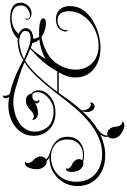

<svg xmlns="http://www.w3.org/2000/svg" viewBox="221 -913 943 1425"><g transform="rotate(-90 692.5 -200.5)"><path d="M475 251Q453 251 427.5 236.5Q402 222 390 205Q377 186 377 165Q377 142 391 131Q390 127 389.5 123.5Q389 120 389 117Q389 99 398 86Q400 82 402 79Q404 76 406 73Q370 90 331 99.5Q292 109 248 109Q187 109 136 84.5Q85 60 54.5 13.5Q24 -33 24 -97Q24 -155 52 -202Q80 -249 127.5 -277Q175 -305 233 -305H239Q232 -308 225 -312Q218 -316 213 -323L211 -326Q192 -322 170.5 -342.5Q149 -363 149 -400Q149 -426 158.5 -452.5Q168 -479 186 -486Q190 -488 196 -488Q202 -488 205 -485Q195 -479 195 -466Q195 -456 200 -446Q205 -436 211 -430Q219 -423 227 -414Q235 -405 241 -388Q244 -381 244 -371Q244 -358 238.5 -346.5Q233 -335 222 -329Q233 -318 247.5 -310.5Q262 -303 281 -299Q285 -299 285 -297Q328 -285 359 -253.5Q390 -222 390 -173Q390 -112 351 -80Q312 -48 255 -48Q247 -48 230.5 -49.5Q214 -51 206 -55Q202 -53 193 -53Q181 -53 168.5 -59.5Q156 -66 146 -79Q129 -103 129 -140Q129 -166 141 -178Q147 -183 151.5 -183.5Q156 -184 157 -183Q153 -178 153 -172Q153 -162 161.5 -153Q170 -144 178 -140Q186 -137 195 -132Q204 -127 213 -115Q224 -102 224 -86Q224 -71 214 -61Q222 -59 234 -57.5Q246 -56 251 -56Q305 -56 337.5 -88Q370 -120 370 -175Q370 -230 333 -262Q296 -294 243 -294Q188 -294 145.5 -270Q103 -246 79.5 -203.5Q56 -161 56 -106Q56 -45 83 -2Q110 41 156.5 63.5Q203 86 262 86Q328 86 388 58.5Q448 31 500.5 -13Q553 -57 598 -108.5Q643 -160 679 -209Q701 -238 732.5 -278Q764 -318 800.5 -360Q837 -402 874 -436.5Q911 -471 944 -490Q894 -512 840.5 -529Q787 -546 734 -561Q712 -566 690 -569.5Q668 -573 645 -573Q610 -573 572 -563.5Q534 -554 501.5 -534.5Q469 -515 448.5 -484.5Q428 -454 428 -413Q428 -380 444 -346Q463 -307 498 -291Q533 -275 574 -275Q582 -275 589 -275Q596 -275 603 -276Q630 -280 657.5 -297Q685 -314 703 -340Q721 -366 721 -394Q721 -416 708 -430Q704 -431 700.5 -431.5Q697 -432 692 -432Q688 -432 684 -431.5Q680 -431 675 -430Q666 -426 659.5 -417.5Q653 -409 653 -400Q653 -391 660 -387Q662 -386 662 -383Q662 -379 657 -379Q646 -379 639 -394Q637 -400 637 -404Q637 -407 639 -413Q637 -412 634 -409Q626 -402 606 -396Q586 -390 566 -390Q561 -390 557 -390.5Q553 -391 548 -392Q535 -395 525.5 -404.5Q516 -414 516 -427Q516 -432 518 -432Q520 -432 522 -429.5Q524 -427 528 -425Q532 -421 541 -421Q550 -421 560 -425.5Q570 -430 577 -436Q594 -455 616 -467.5Q638 -480 656 -480Q682 -480 695 -467Q708 -454 712 -437Q735 -419 735 -388Q735 -358 718.5 -333Q702 -308 676.5 -291Q651 -274 624 -267Q597 -260 566 -260Q520 -260 481.5 -280Q443 -300 420 -336.5Q397 -373 397 -421Q397 -481 430 -523.5Q463 -566 514.5 -588Q566 -610 621 -610Q626 -610 632 -610Q638 -610 643 -609Q666 -608 688 -603Q676 -615 676 -629Q676 -643 684 -647.5Q692 -652 699 -652Q694 -652 694 -637Q694 -628 697.5 -617Q701 -606 709 -599Q760 -588 809.5 -569.5Q859 -551 904 -528Q918 -521 932 -514Q946 -507 959 -498Q990 -522 1036.5 -532.5Q1083 -543 1120 -541Q1146 -571 1188.5 -584Q1231 -597 1270 -597Q1297 -597 1323.5 -591Q1350 -585 1367.5 -568Q1385 -551 1385 -518Q1385 -487 1361.5 -462.5Q1338 -438 1306 -438Q1293 -438 1276 -445.5Q1259 -453 1259 -469Q1259 -472 1261 -478Q1261 -484 1265 -484Q1269 -484 1269 -480Q1269 -478 1267 -475Q1265 -472 1265 -468Q1265 -461 1271.5 -455Q1278 -449 1285 -449Q1314 -449 1339.5 -467.5Q1365 -486 1365 -517Q1365 -554 1337 -570Q1309 -586 1277 -586Q1242 -586 1210 -574Q1178 -562 1154 -534Q1169 -527 1182.5 -513Q1196 -499 1196 -482Q1196 -462 1183.5 -449Q1171 -436 1153 -430.5Q1135 -425 1118 -426Q1118 -411 1121.5 -401.5Q1125 -392 1133 -381Q1139 -382 1145 -382Q1151 -382 1158 -382Q1166 -382 1184 -381.5Q1202 -381 1221.5 -378Q1241 -375 1255 -369Q1269 -363 1269 -351Q1269 -338 1255.5 -334.5Q1242 -331 1232 -331Q1206 -331 1179 -340Q1152 -349 1131 -365Q1060 -352 1000.5 -314.5Q941 -277 910 -208Q900 -186 894 -161Q888 -136 888 -111Q888 -59 911 -20.5Q934 18 973.5 39Q1013 60 1064 60Q1110 60 1155.5 44Q1201 28 1238.5 -1.5Q1276 -31 1299 -72Q1322 -113 1322 -162Q1322 -197 1306 -221Q1290 -245 1252 -245Q1227 -245 1204.5 -230Q1182 -215 1182 -187V-179Q1182 -170 1179 -170Q1175 -170 1173 -177Q1171 -184 1171 -187Q1171 -190 1172.5 -196Q1174 -202 1175 -205Q1185 -234 1209.5 -245.5Q1234 -257 1262 -257Q1309 -257 1334.5 -228.5Q1360 -200 1360 -154Q1360 -97 1330 -54.5Q1300 -12 1252.5 16.5Q1205 45 1151 59.5Q1097 74 1049 74Q991 74 941 53Q891 32 860.5 -10Q830 -52 830 -114Q830 -149 841 -178.5Q852 -208 868 -236H716Q687 -194 655 -151Q623 -108 587 -68Q586 -64 586 -57Q586 -45 590 -34Q594 -23 598 -17Q604 -9 613 -3Q622 3 629 3Q634 3 637 0Q639 -2 642 -2Q645 -2 645 3Q645 7 642 13Q632 30 615 30Q591 30 578 0Q573 -13 573 -27Q573 -40 578 -55Q579 -57 579 -58.5Q579 -60 580 -61Q549 -28 516 1Q483 30 445 53Q445 56 441 57Q433 63 424.5 71Q416 79 410 89Q397 110 399 126Q403 124 412 124Q424 124 435.5 131Q447 138 454 149Q462 163 463.5 174.5Q465 186 466 196Q467 209 477 223.5Q487 238 503 234Q503 235 501 239Q499 243 491 248Q484 251 475 251ZM1126 -445Q1145 -445 1160 -453.5Q1175 -462 1175 -484Q1175 -501 1161.5 -511Q1148 -521 1130 -525.5Q1112 -530 1099 -530Q1083 -530 1057 -524.5Q1031 -519 1006 -511Q981 -503 967 -494Q1001 -479 1045 -462Q1089 -445 1126 -445ZM874 -247 875 -248Q901 -292 925 -324.5Q949 -357 977.5 -386Q1006 -415 1043 -448Q1020 -456 998.5 -466Q977 -476 954 -486Q926 -469 894 -440Q862 -411 830.5 -376.5Q799 -342 771 -308Q743 -274 724 -247ZM968 -335Q1035 -372 1114 -380Q1102 -392 1095 -403.5Q1088 -415 1086 -432Q1076 -434 1067.5 -437Q1059 -440 1050 -444Q1026 -419 1005.5 -391.5Q985 -364 968 -335Z"/></g></svg>

Font: Fleur De Leah
Style: Regular
Weight: 400
Designer: Robert E. Leuschke
Foundry: Robert E. Leuschke
Version: Version 1.010; ttfautohint (v1.8.3)